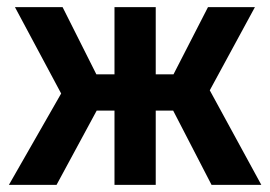

<svg xmlns="http://www.w3.org/2000/svg" viewBox="-20 -520 760 540"><path d="M467 -209H418V0H302V-209H252L139 0H5L152 -257L22 -500H156L251 -311H302V-500H418V-311H468L565 -500H697L570 -266L715 0H575Z"/></svg>

Font: PT Root UI Web Bold
Style: Regular
Weight: 700
Designer: Vitaly Kuzmin
Foundry: ParaType Ltd.
Version: Version 1.000W